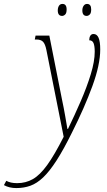

<svg xmlns="http://www.w3.org/2000/svg" viewBox="-160 -717 546 977"><path d="M-77 240Q-113 240 -140 225L-128 203Q-107 215 -73 215Q-29 215 7 194.5Q43 174 80 123Q117 72 164 -21L76 -463Q70 -493 59 -504.5Q48 -516 25 -516H17L21 -536H91L155 -213Q165 -166 172 -125Q179 -84 183 -61H186Q220 -131 251 -202.5Q282 -274 302 -339.5Q322 -405 322 -454Q322 -483 316 -497.5Q310 -512 294 -512Q294 -526 299.5 -535Q305 -544 316 -544Q333 -544 341.5 -525Q350 -506 350 -465Q350 -388 310 -278.5Q270 -169 206 -42Q163 45 127.5 100Q92 155 60 185.5Q28 216 -5 228Q-38 240 -77 240ZM281 -636Q259 -636 259 -664Q259 -678 265.5 -687.5Q272 -697 283 -697Q304 -697 304 -669Q304 -650 296.5 -643Q289 -636 281 -636ZM156 -636Q134 -636 134 -664Q134 -678 140 -687.5Q146 -697 158 -697Q179 -697 179 -669Q179 -650 171.5 -643Q164 -636 156 -636Z"/></svg>

Font: Noto Serif ExtraCondensed Thin
Style: Italic
Weight: 100
Width: 2
Italic angle: -12°
Designer: Monotype Design Team
Foundry: Monotype Imaging Inc.
Version: Version 2.013